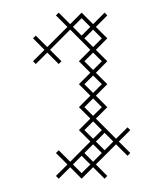

<svg xmlns="http://www.w3.org/2000/svg" viewBox="-20 -274 223 299"><path d="M129.3 -17.9 160.7 -49.3 178.6 -31.4 182.9 -35.7 165 -53.6 182.9 -71.4 178.6 -75.7 160.7 -57.9 129.3 -89.3 147.1 -107.1 129.3 -125 147.1 -142.9 129.3 -160.7 147.1 -178.6 129.3 -196.4 147.1 -214.3 129.3 -232.1 147.1 -250 142.9 -254.3 125 -236.4 107.1 -254.3 89.3 -236.4 71.4 -254.3 67.1 -250 85 -232.1 53.6 -200.7 35.7 -218.6 31.4 -214.3 49.3 -196.4 31.4 -178.6 35.7 -174.3 53.6 -192.1 71.4 -174.3 75.7 -178.6 57.9 -196.4 89.3 -227.9 120.7 -196.4 102.9 -178.6 120.7 -160.7 102.9 -142.9 120.7 -125 102.9 -107.1 120.7 -89.3 102.9 -71.4 120.7 -53.6 89.3 -22.1 71.4 -40 67.1 -35.7 85 -17.9 67.1 0 71.4 4.3 89.3 -13.6 107.1 4.3 125 -13.6 142.9 4.3 147.1 0ZM107.1 -31.4 120.7 -17.9 107.1 -4.3 93.6 -17.9ZM111.4 -214.3 125 -227.9 138.6 -214.3 125 -200.7ZM93.6 -232.1 107.1 -245.7 120.7 -232.1 107.1 -218.6ZM111.4 -35.7 125 -49.3 138.6 -35.7 125 -22.1ZM111.4 -71.4 125 -85 138.6 -71.4 125 -57.9ZM111.4 -107.1 125 -120.7 138.6 -107.1 125 -93.6ZM111.4 -142.9 125 -156.4 138.6 -142.9 125 -129.3ZM111.4 -178.6 125 -192.1 138.6 -178.6 125 -165ZM129.3 -53.6 142.9 -67.1 156.4 -53.6 142.9 -40Z"/></svg>

Font: Gossip Low Cross Stitch
Style: Regular
Weight: 300
Width: 3
Designer: Deborah Khodanovich
Version: Version 1.001;Glyphs 3.3.1 (3343)